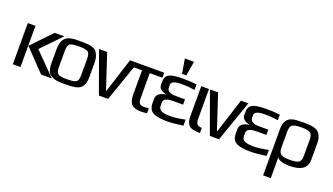

<svg xmlns="http://www.w3.org/2000/svg" viewBox="-76 -1312 3682 2121"><g transform="rotate(20 1765.0 -251.0)"><path d="M506 0H380L140 -250L364 -484H477L255 -254ZM138 0H48V-484H138Z M891 -321V-153Q891 -28 803 -3Q757 10 668 10Q602 10 572 6.5Q542 3 507 -14Q445 -42 445 -153V-321Q445 -455 533 -481Q550 -486 563 -489Q576 -492 596.5 -493Q617 -494 625 -494Q633 -494 668 -494Q751 -494 786 -486Q794 -484 803 -481Q835 -471 851 -453.5Q867 -436 879 -402Q891 -369 891 -321ZM799 -140V-336Q799 -402 772 -419Q746 -435 668 -435Q590 -435 564 -419Q537 -402 537 -336V-140Q537 -77 570 -62Q584 -55 600 -52.5Q616 -50 626 -49.5Q636 -49 668 -49Q731 -49 754 -57Q760 -59 766 -62Q799 -77 799 -140Z M1337 -484 1168 0H1060L885 -484H981L1115 -78H1120L1250 -484Z M1503 -136Q1503 -88 1517 -70Q1531 -52 1574 -52Q1586 -52 1626 -57V2Q1579 7 1554 7Q1476 7 1444 -27Q1412 -61 1412 -141V-425H1279V-484H1652V-425H1503Z M1739 -131Q1739 -106 1750.5 -90Q1762 -74 1785 -67Q1808 -60 1829 -58Q1850 -56 1882 -56Q1945 -56 2051 -78V-7Q1935 10 1862 10Q1769 10 1716 -10Q1645 -35 1645 -124V-174Q1645 -249 1755 -265V-267Q1717 -273 1690.5 -293Q1664 -313 1664 -346V-385Q1664 -434 1689 -456.5Q1714 -479 1764 -487Q1800 -494 1876 -494Q1956 -494 2031 -485V-420Q1962 -432 1891 -432H1875Q1755 -432 1755 -380V-350Q1755 -322 1775.5 -307Q1796 -292 1819.5 -289Q1843 -286 1880 -286H1968V-224H1863Q1836 -224 1818 -222.5Q1800 -221 1780 -215Q1760 -209 1749.5 -196Q1739 -183 1739 -162ZM1891 -540H1841L1812 -710H1920Z M2178 -136Q2178 -91 2193 -73.5Q2208 -56 2250 -53V7Q2184 7 2147.5 -7Q2111 -21 2097 -62Q2087 -91 2087 -141V-484H2178Z M2641 -484 2472 0H2364L2189 -484H2285L2419 -78H2424L2554 -484Z M2718 -131Q2718 -106 2729.5 -90Q2741 -74 2764 -67Q2787 -60 2808 -58Q2829 -56 2861 -56Q2924 -56 3030 -78V-7Q2914 10 2841 10Q2748 10 2695 -10Q2624 -35 2624 -124V-174Q2624 -249 2734 -265V-267Q2696 -273 2669.5 -293Q2643 -313 2643 -346V-385Q2643 -434 2668 -456.5Q2693 -479 2743 -487Q2779 -494 2855 -494Q2935 -494 3010 -485V-420Q2941 -432 2870 -432H2854Q2734 -432 2734 -380V-350Q2734 -322 2754.5 -307Q2775 -292 2798.5 -289Q2822 -286 2859 -286H2947V-224H2842Q2815 -224 2797 -222.5Q2779 -221 2759 -215Q2739 -209 2728.5 -196Q2718 -183 2718 -162Z M3155 -44Q3155 -34 3155.5 13Q3156 60 3156 71V208H3066V-336Q3066 -459 3156 -483Q3198 -494 3282 -494Q3366 -494 3409 -483Q3443 -474 3461 -458Q3479 -442 3493 -411Q3507 -378 3507 -336V-137Q3507 10 3307 10Q3232 10 3196 -6Q3158 -21 3155 -44ZM3415 -149V-339Q3415 -400 3386 -418Q3357 -435 3284 -435Q3211 -435 3180 -418Q3151 -401 3151 -339V-149Q3151 -92 3181 -73Q3210 -54 3283 -54Q3355 -54 3386 -71Q3415 -88 3415 -149Z"/></g></svg>

Font: Gamestation Display
Style: Regular
Weight: 400
Designer: Jonas Hecksher
Foundry: Jonas Hecksher, Playtypeª, e-types AS
Version: Version 1.003